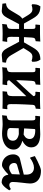

<svg xmlns="http://www.w3.org/2000/svg" viewBox="898 -1410 523 2360"><g transform="rotate(90 1160.0 -229.5)"><path d="M113 11 25 3 20 -36 25 -43Q50 -43 72.5 -58.5Q95 -74 111 -104L158 -183Q175 -216 198.5 -234.5Q222 -253 257 -262H541L553 -286L658 -104Q674 -75 696.5 -59Q719 -43 744 -43L750 -36L744 3L657 11Q632 11 611 -5Q590 -21 572 -55L493 -202H276L198 -55Q180 -21 159 -5Q138 11 113 11ZM239 -191 165 -313Q149 -339 134 -352Q119 -365 97.5 -366Q76 -367 41 -356L31 -366Q32 -397 36 -418Q40 -439 58 -464Q96 -463 122 -454Q148 -445 168.5 -424.5Q189 -404 210 -366L289 -227ZM274 6 280 -50Q314 -56 324.5 -67.5Q335 -79 335 -110V-365Q335 -388 330 -395.5Q325 -403 308 -403Q301 -403 293 -402.5Q285 -402 285 -402L281 -408L286 -459Q286 -459 302.5 -459Q319 -459 341 -459Q363 -459 378 -459Q392 -459 411 -459.5Q430 -460 448 -460.5Q466 -461 478 -462Q490 -463 490 -463L486 -406Q458 -402 450.5 -393.5Q443 -385 441 -356Q439 -318 436.5 -273.5Q434 -229 433 -185Q432 -141 432 -104Q432 -75 438.5 -65Q445 -55 463 -55Q473 -55 481.5 -56Q490 -57 490 -57L494 -53L486 2Q486 2 476 1.5Q466 1 451.5 1Q437 1 422 0.5Q407 0 397 0Q374 0 345.5 1Q317 2 296 3.5Q275 5 274 6ZM530 -191 480 -227 560 -366Q581 -404 601.5 -424.5Q622 -445 648 -454Q674 -463 712 -464Q730 -439 734.5 -418Q739 -397 739 -366L728 -356Q694 -367 672.5 -366Q651 -365 636 -352Q621 -339 605 -313Z M950 -63 907 -109Q979 -179 1048.5 -253Q1118 -327 1184 -404L1227 -358Q1155 -286 1085.5 -212.5Q1016 -139 950 -63ZM806 6 812 -50Q846 -56 856.5 -67.5Q867 -79 867 -110V-365Q867 -388 862 -395.5Q857 -403 840 -403Q833 -403 825 -402.5Q817 -402 817 -402L813 -408L818 -459Q818 -459 834.5 -459Q851 -459 873 -459Q895 -459 910 -459Q924 -459 943 -459.5Q962 -460 980 -460.5Q998 -461 1010 -462Q1022 -463 1022 -463L1018 -406Q990 -402 982.5 -393.5Q975 -385 973 -356Q971 -318 968.5 -273.5Q966 -229 965 -185Q964 -141 964 -104Q964 -75 970.5 -65Q977 -55 995 -55Q1005 -55 1013.5 -56Q1022 -57 1022 -57L1026 -53L1018 2Q1018 2 1008.5 1.5Q999 1 984 1Q969 1 954 0.5Q939 0 929 0Q906 0 877.5 1Q849 2 828 3.5Q807 5 806 6ZM1315 2Q1315 2 1297.5 1.5Q1280 1 1254.5 0.5Q1229 0 1205 0Q1193 0 1175.5 0Q1158 0 1140.5 0.5Q1123 1 1112 1Q1101 1 1101 1L1107 -54Q1138 -55 1149.5 -68.5Q1161 -82 1161 -120L1162 -365Q1162 -388 1156 -395.5Q1150 -403 1133 -403Q1127 -403 1119 -402.5Q1111 -402 1111 -402L1107 -408L1112 -459Q1112 -459 1129.5 -459Q1147 -459 1170 -459Q1193 -459 1208 -459Q1222 -459 1240.5 -459.5Q1259 -460 1277.5 -460.5Q1296 -461 1307.5 -462Q1319 -463 1319 -463L1315 -407Q1288 -403 1278.5 -395.5Q1269 -388 1268 -368Q1266 -328 1263.5 -281Q1261 -234 1260 -188.5Q1259 -143 1259 -104Q1259 -77 1265.5 -66.5Q1272 -56 1291 -56Q1301 -56 1310 -57.5Q1319 -59 1319 -59L1322 -53Z M1506 0Q1487 0 1464 1.5Q1441 3 1422 4.5Q1403 6 1396 7L1402 -50Q1435 -55 1447 -66.5Q1459 -78 1459 -105V-366Q1459 -386 1453.5 -394Q1448 -402 1434 -402Q1428 -402 1418.5 -401Q1409 -400 1407 -400L1403 -406L1409 -460Q1416 -460 1436.5 -459.5Q1457 -459 1479.5 -458.5Q1502 -458 1514 -458Q1527 -458 1551.5 -459Q1576 -460 1598.5 -461Q1621 -462 1630 -462Q1709 -462 1750 -433.5Q1791 -405 1791 -352Q1791 -317 1770 -289.5Q1749 -262 1709 -242Q1761 -229 1789.5 -202.5Q1818 -176 1818 -136Q1818 -93 1793 -60.5Q1768 -28 1723.5 -10.5Q1679 7 1620 7Q1609 7 1594 6Q1579 5 1563.5 3.5Q1548 2 1532.5 1Q1517 0 1506 0ZM1556 -198 1553 -97Q1553 -75 1570 -65.5Q1587 -56 1627 -56Q1667 -56 1688 -75Q1709 -94 1709 -126Q1709 -183 1628 -199ZM1558 -264 1633 -258Q1634 -259 1643 -263.5Q1652 -268 1662.5 -276.5Q1673 -285 1680.5 -299Q1688 -313 1688 -332Q1688 -401 1578 -401Q1565 -401 1565 -388Z M2225 12Q2182 12 2157.5 -8Q2133 -28 2128 -66L2122 -69Q2101 -47 2080 -30Q2059 -13 2041 -2.5Q2023 8 2011 8Q1973 8 1942.5 -10Q1912 -28 1894.5 -59.5Q1877 -91 1877 -131Q1877 -161 1892.5 -184Q1908 -207 1934 -213L2126 -260V-290Q2126 -335 2103.5 -360Q2081 -385 2040 -385Q2012 -385 1980.5 -371.5Q1949 -358 1922 -337L1915 -341L1898 -396Q1927 -412 1962 -429.5Q1997 -447 2028.5 -459Q2060 -471 2076 -471Q2131 -471 2166 -453.5Q2201 -436 2218 -406Q2235 -376 2235 -336Q2235 -324 2232 -296Q2229 -268 2225 -235Q2221 -202 2218.5 -172Q2216 -142 2216 -124Q2216 -104 2226 -93Q2236 -82 2253 -82Q2267 -82 2281.5 -88.5Q2296 -95 2304 -101L2319 -81Q2309 -65 2294 -45Q2279 -25 2261.5 -9Q2244 7 2225 12ZM2043 -80Q2059 -80 2081 -89.5Q2103 -99 2120 -114L2124 -211L2009 -178Q1983 -171 1983 -142Q1983 -116 1999.5 -98Q2016 -80 2043 -80Z"/></g></svg>

Font: Alegreya SemiBold
Style: Regular
Weight: 600
Designer: Juan Pablo del Peral
Foundry: Huerta Tipografica
Version: Version 2.009